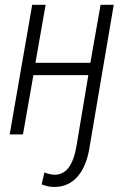

<svg xmlns="http://www.w3.org/2000/svg" viewBox="-20 -548 519 783"><path d="M166 -528.3 124.5 -292H348.6L390.1 -528.3H443.8L346.7 43.5Q335 127.9 296.4 171.9Q259.3 214.4 201.7 214.4Q199.7 214.4 197.8 214.4Q177.2 214.4 149.9 204.1L161.1 155.3Q182.1 163.6 201.2 164.6Q202.1 164.6 203.1 164.6Q272.5 164.6 292 46.9L340.3 -241.7H116.2L73.7 0H19.5L111.3 -528.3Z"/></svg>

Font: MAUL Condensed Light Italic
Style: Light Italic
Weight: 300
Italic angle: -12°
Designer: MAUL
Version: Version 1.0; 2020; ttfautohint (v1.8.3)